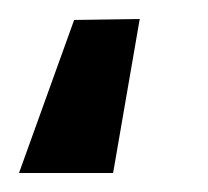

<svg xmlns="http://www.w3.org/2000/svg" viewBox="-35 -152 219 202"><path d="M84 30 112 -132 43 -131 -15 30Z"/></svg>

Font: Smiley Sans Oblique
Style: Regular
Weight: 400
Italic angle: -8°
Designer: oooooohmygosh, Nagisa Chen, Janine Sui, Heda Shi, Jian Li
Foundry: atelierAnchor
Version: Version 2.0.1